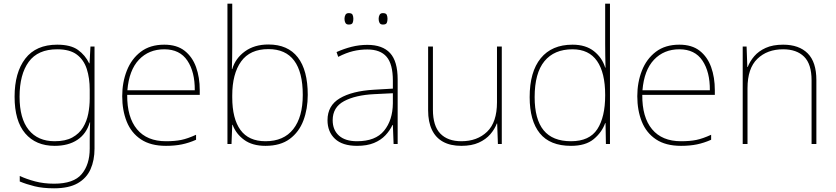

<svg xmlns="http://www.w3.org/2000/svg" viewBox="-20 -780 4526 1040"><path d="M290 -538Q363 -538 402.5 -509.5Q442 -481 463 -437H465L470 -528H492V25Q492 88 470.5 136.5Q449 185 401 212.5Q353 240 273 240Q212 240 167.5 229Q123 218 87 203V173Q123 190 170 202.5Q217 215 273 215Q379 215 422.5 163Q466 111 466 25V-17Q466 -46 466.5 -67Q467 -88 468 -117H466Q448 -55 399 -22.5Q350 10 276 10Q174 10 116.5 -57.5Q59 -125 59 -256Q59 -387 117 -462.5Q175 -538 290 -538ZM290 -513Q185 -513 135.5 -445Q86 -377 86 -256Q86 -138 135.5 -76.5Q185 -15 276 -15Q335 -15 372 -35.5Q409 -56 429.5 -89.5Q450 -123 458 -164Q466 -205 466 -246V-294Q466 -357 450 -406.5Q434 -456 396 -484.5Q358 -513 290 -513Z M870 -538Q938 -538 980 -505Q1022 -472 1042 -416.5Q1062 -361 1062 -291V-266H669Q668 -145 722 -80Q776 -15 879 -15Q927 -15 961.5 -22Q996 -29 1042 -50V-23Q1004 -6 965.5 2Q927 10 879 10Q796 10 743.5 -25Q691 -60 666.5 -121Q642 -182 642 -259Q642 -334 667 -397.5Q692 -461 742.5 -499.5Q793 -538 870 -538ZM870 -513Q786 -513 732.5 -456.5Q679 -400 670 -291H1035Q1036 -390 995 -451.5Q954 -513 870 -513Z M1238 -525Q1238 -501 1237.5 -466Q1237 -431 1236 -406H1238Q1255 -464 1306.5 -501.5Q1358 -539 1434 -539Q1539 -539 1593 -469.5Q1647 -400 1647 -266Q1647 -190 1623.5 -127.5Q1600 -65 1549.5 -27.5Q1499 10 1418 10Q1347 10 1302.5 -22.5Q1258 -55 1240 -104H1238L1234 0H1212V-760H1238ZM1434 -514Q1334 -514 1286 -447Q1238 -380 1238 -263V-253Q1238 -137 1282.5 -76Q1327 -15 1418 -15Q1517 -15 1568.5 -80.5Q1620 -146 1620 -266Q1620 -389 1573.5 -451.5Q1527 -514 1434 -514Z M1970 -537Q2052 -537 2093 -492.5Q2134 -448 2134 -350V0H2112L2108 -103H2106Q2092 -73 2067.5 -47Q2043 -21 2005.5 -5.5Q1968 10 1914 10Q1835 10 1794.5 -28Q1754 -66 1754 -129Q1754 -208 1820.5 -247.5Q1887 -287 2005 -294L2108 -300V-343Q2108 -433 2074 -472.5Q2040 -512 1970 -512Q1930 -512 1892.5 -503Q1855 -494 1812 -472L1803 -498Q1843 -516 1884.5 -526.5Q1926 -537 1970 -537ZM2007 -270Q1905 -265 1843.5 -232Q1782 -199 1782 -129Q1782 -76 1816 -45.5Q1850 -15 1914 -15Q2014 -15 2060.5 -72Q2107 -129 2108 -220V-275ZM1846 -678Q1846 -690 1851 -699.5Q1856 -709 1869 -709Q1886 -709 1890 -699.5Q1894 -690 1894 -678Q1894 -665 1890 -656Q1886 -647 1869 -647Q1856 -647 1851 -656Q1846 -665 1846 -678ZM2031 -678Q2031 -690 2036 -699.5Q2041 -709 2054 -709Q2071 -709 2075 -699.5Q2079 -690 2079 -678Q2079 -665 2075 -656Q2071 -647 2054 -647Q2041 -647 2036 -656Q2031 -665 2031 -678Z M2698 -528V0H2677L2673 -111H2671Q2660 -81 2636 -53Q2612 -25 2573.5 -7.5Q2535 10 2479 10Q2420 10 2380 -12Q2340 -34 2319.5 -77Q2299 -120 2299 -182V-528H2325V-186Q2325 -98 2365 -56.5Q2405 -15 2479 -15Q2565 -15 2618.5 -66.5Q2672 -118 2672 -226V-528Z M3073 10Q2959 10 2904 -58Q2849 -126 2849 -254Q2849 -391 2909 -464.5Q2969 -538 3081 -538Q3153 -538 3197.5 -502.5Q3242 -467 3258 -414H3260Q3259 -448 3258.5 -480Q3258 -512 3258 -543V-760H3284V0H3262L3260 -113H3258Q3240 -63 3196 -26.5Q3152 10 3073 10ZM3073 -15Q3173 -15 3215.5 -80.5Q3258 -146 3258 -263V-266Q3258 -386 3214 -449.5Q3170 -513 3081 -513Q2982 -513 2929 -448.5Q2876 -384 2876 -254Q2876 -134 2924.5 -74.5Q2973 -15 3073 -15Z M3660 -538Q3728 -538 3770 -505Q3812 -472 3832 -416.5Q3852 -361 3852 -291V-266H3459Q3458 -145 3512 -80Q3566 -15 3669 -15Q3717 -15 3751.5 -22Q3786 -29 3832 -50V-23Q3794 -6 3755.5 2Q3717 10 3669 10Q3586 10 3533.5 -25Q3481 -60 3456.5 -121Q3432 -182 3432 -259Q3432 -334 3457 -397.5Q3482 -461 3532.5 -499.5Q3583 -538 3660 -538ZM3660 -513Q3576 -513 3522.5 -456.5Q3469 -400 3460 -291H3825Q3826 -390 3785 -451.5Q3744 -513 3660 -513Z M4222 -538Q4308 -538 4355 -491Q4402 -444 4402 -346V0H4376V-345Q4376 -433 4335.5 -473Q4295 -513 4222 -513Q4136 -513 4082.5 -461.5Q4029 -410 4029 -302V0H4003V-528H4024L4028 -417H4030Q4042 -448 4065.5 -475.5Q4089 -503 4127.5 -520.5Q4166 -538 4222 -538Z"/></svg>

Font: Noto Sans Cham Thin
Style: Regular
Weight: 250
Version: Version 2.002